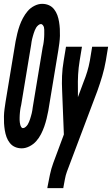

<svg xmlns="http://www.w3.org/2000/svg" viewBox="-42 -763 582 998"><path d="M71 8Q52 8 36 1Q20 -6 9 -20Q-2 -34 -8 -50.5Q-14 -67 -17 -85.5Q-20 -104 -21 -122Q-22 -140 -21.5 -158.5Q-21 -177 -18.5 -196Q-16 -215 -13 -234L39 -548Q43 -569 48 -589.5Q53 -610 60 -630Q67 -650 77.5 -669.5Q88 -689 102 -705.5Q116 -722 136.5 -732.5Q157 -743 177 -743Q196 -743 212 -736Q228 -729 239 -715Q250 -701 256 -684.5Q262 -668 265 -649.5Q268 -631 269 -613Q270 -595 269.5 -576.5Q269 -558 266.5 -539Q264 -520 261 -501L209 -187Q205 -166 200 -145.5Q195 -125 188 -105Q181 -85 171 -65.5Q161 -46 146.5 -29.5Q132 -13 111.5 -2.5Q91 8 71 8ZM77 -97Q84 -97 91 -103Q98 -109 102 -115.5Q106 -122 109 -129.5Q112 -137 114.5 -144.5Q117 -152 119 -159.5Q121 -167 123 -174.5Q125 -182 126 -189.5Q127 -197 128 -204L180 -518Q182 -525 183 -531.5Q184 -538 185 -544.5Q186 -551 186.5 -557.5Q187 -564 187.5 -570.5Q188 -577 188 -583.5Q188 -590 188 -596Q188 -602 188 -608.5Q188 -615 186.5 -621Q185 -627 180.5 -632.5Q176 -638 171 -638Q164 -638 157 -632Q150 -626 146 -619.5Q142 -613 139 -605.5Q136 -598 133.5 -590.5Q131 -583 129 -575.5Q127 -568 125 -560.5Q123 -553 122 -545.5Q121 -538 120 -531L68 -217Q66 -210 65 -203.5Q64 -197 63 -190.5Q62 -184 61.5 -177.5Q61 -171 60.5 -164.5Q60 -158 60 -151.5Q60 -145 60 -139Q60 -133 61 -126.5Q62 -120 63.5 -114Q65 -108 68.5 -102.5Q72 -97 77 -97ZM204 215 205 208Q211 176 217.5 145Q224 114 235 84L290 -64L281 -290Q279 -329 280.5 -368Q282 -407 289 -447L301 -520H384L372 -447Q366 -411 364 -375Q362 -339 363 -304V-258L392 -336Q403 -363 411.5 -391Q420 -419 425 -447L437 -520H520L508 -447Q501 -407 489.5 -368Q478 -329 464 -290L306 129Q299 148 295.5 168Q292 188 288 208L287 215Z"/></svg>

Font: Iosevka Term Curly XBd Obl
Style: Regular
Weight: 800
Italic angle: -9°
Designer: Belleve Invis
Foundry: Belleve Invis
Version: Version 32.3.0